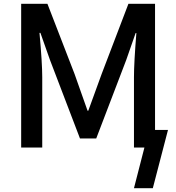

<svg xmlns="http://www.w3.org/2000/svg" viewBox="-20 -779 929 1014"><path d="M91.8 0V-758.8H230.5L374 -387.7Q386.7 -351.6 409.7 -286.6Q432.6 -221.7 442.4 -194.3H446.3Q452.1 -210 516.6 -387.7L658.2 -758.8H798.8V0H687.5V-371.1Q687.5 -446.3 700.2 -604.5H696.3L646.5 -461.9L488.3 -47.9H402.3L244.1 -461.9L193.4 -605.5H188.5Q203.1 -446.3 203.1 -371.1V0ZM687.5 214.8 766.6 -92.8H867.2L787.1 214.8Z"/></svg>

Font: Gothic A1 SemiBold
Style: Regular
Weight: 600
Version: Version 2.50